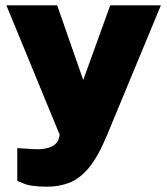

<svg xmlns="http://www.w3.org/2000/svg" viewBox="-20 -537 628 722"><path d="M157.5 165Q97.5 165 71.2 154Q45 143 45 143V20L94.5 23Q132.5 26 154.2 20.8Q176 15.5 186 6.8Q196 -2 199 -10Q202 -18 202.5 -20L204.5 -30L4 -517H195L293 -236L394.5 -517H585L383 -30Q349.5 51.5 314.5 93.5Q279.5 135.5 240.8 150.2Q202 165 157.5 165Z"/></svg>

Font: Public Sans Thin Black
Style: Regular
Weight: 900
Version: Version 2.001